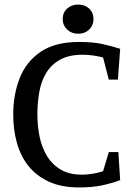

<svg xmlns="http://www.w3.org/2000/svg" viewBox="-20 -812 591 842"><path d="M326 10Q249 10 194 -15.5Q139 -41 104.5 -84.5Q70 -128 54 -186Q38 -244 38 -310Q38 -397 66.5 -469.5Q95 -542 158.5 -585Q222 -628 326 -628Q389 -628 431 -618.5Q473 -609 507 -598L497 -463H457L432 -560Q409 -566 386 -569Q363 -572 343 -572Q282 -572 243 -550Q204 -528 182 -491Q160 -454 152 -407Q144 -360 144 -310Q144 -262 153 -215.5Q162 -169 184.5 -130.5Q207 -92 245 -69Q283 -46 339 -46Q359 -46 383 -49.5Q407 -53 432 -61L457 -145H499L507 -22Q466 -7 424.5 1.5Q383 10 326 10ZM323 -664Q294 -664 274.5 -682.5Q255 -701 255 -728Q255 -757 274.5 -774.5Q294 -792 323 -792Q352 -792 371 -774.5Q390 -757 390 -728Q390 -701 371 -682.5Q352 -664 323 -664Z"/></svg>

Font: Manuale Medium
Style: Regular
Weight: 500
Designer: Eduardo Tunni / Pablo Cosgaya
Foundry: Eduardo Tunni / Pablo Cosgaya
Version: Version 1.002